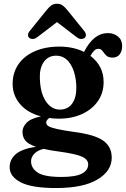

<svg xmlns="http://www.w3.org/2000/svg" viewBox="-20 -726 653 995"><path d="M365.5 -42Q470.5 -28.5 514.8 2.8Q559 34 559 91Q559 160 485 204.2Q411 248.5 270 248.5Q145 248.5 87.5 218.8Q30 189 30 141Q30 101 61 73.5Q92 46 166 34.5Q125 20.5 110.8 1.8Q96.5 -17 96.5 -43Q96.5 -67 117.2 -89.2Q138 -111.5 192 -123Q122.5 -141.5 84 -186.5Q45.5 -231.5 45.5 -291.5Q45.5 -349 75.2 -392.5Q105 -436 159.8 -460.2Q214.5 -484.5 288 -484.5Q325.5 -484.5 357.5 -477.2Q389.5 -470 415.5 -457Q465 -554.5 539 -554.5Q570 -554.5 591.5 -536.8Q613 -519 613 -488Q613 -460.5 600 -444Q587 -427.5 563 -427.5Q541 -427.5 530 -439Q519 -450.5 511.2 -461.8Q503.5 -473 489.5 -473Q477.5 -473 468 -463.5Q458.5 -454 448.5 -436.5Q517 -384.5 517 -301Q517 -244.5 487.2 -201.8Q457.5 -159 405 -135Q352.5 -111 285 -111Q259 -111 235 -114.5Q219.5 -103 219.5 -90.5Q219.5 -79.5 231.5 -72Q243.5 -64.5 275 -57.5Q306.5 -50.5 365.5 -42ZM270.5 -437.5Q229 -437 206.8 -404.5Q184.5 -372 186.5 -321Q188.5 -245 217.2 -201.5Q246 -158 291 -158Q333 -158.5 355 -190.8Q377 -223 375.5 -278Q373 -349.5 345.2 -393.5Q317.5 -437.5 270.5 -437.5ZM141 109.5Q141 145.5 175.2 168.2Q209.5 191 297.5 191Q371.5 191 404.2 173.8Q437 156.5 437 126Q437 100.5 405.2 86Q373.5 71.5 286.5 59.5Q239.5 53.5 206 45.5Q174.5 53 157.8 70.8Q141 88.5 141 109.5ZM419 -530Q411.5 -524 400.8 -524Q390 -524 378.5 -532.5L275.5 -611.5L172 -532.5Q160.5 -524 149.8 -524Q139 -524 131.5 -530Q125.5 -535 125.2 -544.5Q125 -554 134 -565.5L223 -675.5Q235 -690.5 246.8 -698.5Q258.5 -706.5 275.5 -706.5Q292 -706.5 303.5 -698.5Q315 -690.5 327.5 -675.5L416.5 -565.5Q425.5 -554 425.2 -544.5Q425 -535 419 -530Z"/></svg>

Font: Fraunces 9pt S050 SemiBold
Style: Regular
Weight: 600
Version: Version 1.000; ttfautohint (v1.8.3)